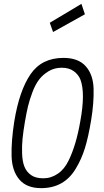

<svg xmlns="http://www.w3.org/2000/svg" viewBox="-20 -965 540 995"><path d="M309 -665Q386 -665 424.5 -621.5Q463 -578 465 -505Q467 -432 452.5 -343.5Q438 -255 420 -197Q402 -139 372 -90Q312 10 193 10Q118 10 80 -35Q42 -80 40 -156.5Q38 -233 54 -336Q80 -495 138 -580Q196 -665 309 -665ZM280 -65Q314 -88 336 -134Q375 -214 396 -336Q423 -482 397 -552Q387 -578 362.5 -596Q338 -614 300 -614Q262 -614 232 -596Q202 -578 182.5 -552.5Q163 -527 148 -487Q133 -447 125 -413.5Q117 -380 109 -333Q101 -286 97 -248Q93 -210 94.5 -169Q96 -128 106.5 -101.5Q117 -75 140.5 -58Q164 -41 204.5 -41Q245 -41 280 -65ZM238 -847 402 -945 420 -891 255 -799Z"/></svg>

Font: Lekton
Style: Italic
Weight: 400
Italic angle: -9.3°
Designer: Paolo Mazzetti, Luciano Perondi, Raffaele Flato, Elena Papassissa, Emilio Macchia, Michela Povoleri, Tobias Seemiller, R
Version: Version 3.000